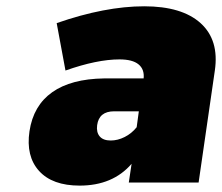

<svg xmlns="http://www.w3.org/2000/svg" viewBox="-20 -577 702 607"><path d="M73.2 -162.1Q85.4 -243.2 145 -285.4Q204.6 -327.6 309.1 -329.1H434.1Q437 -357.9 418 -373.5Q398.9 -389.2 357.9 -389.2Q286.6 -389.2 187 -354L159.2 -503.9Q312 -557.1 436 -557.1Q555.2 -557.1 614.3 -503.7Q673.3 -450.2 659.2 -354L607.9 0H387.2L396 -59.1Q336.4 9.8 231.9 9.8Q145.5 9.8 103.5 -36.6Q61.5 -83 73.2 -162.1ZM287.1 -181.2Q284.2 -158.7 295.2 -145.8Q306.2 -132.8 330.1 -132.8Q352.1 -132.8 374 -143.8Q396 -154.8 412.1 -174.8L418.9 -225.1H340.8Q293 -225.1 287.1 -181.2Z"/></svg>

Font: Trueno Black
Style: Italic
Weight: 900
Designer: Julieta Ulanovsky
Foundry: Julieta Ulanovsky
Version: Version 3.001b | FøM Fix